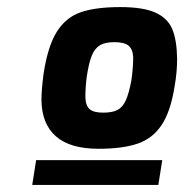

<svg xmlns="http://www.w3.org/2000/svg" viewBox="-20 -776 520 542"><path d="M97 -493Q97 -522 103 -568Q115 -646 140.5 -686.5Q166 -727 208 -741.5Q250 -756 320 -756Q384 -756 418.5 -740.5Q453 -725 466 -694.5Q479 -664 480 -611Q480 -572 473 -533Q462 -462 436.5 -423.5Q411 -385 368.5 -370.5Q326 -356 258 -356Q178 -356 138 -391Q98 -426 97 -493ZM351 -550Q356 -585 356 -614Q355 -637 343 -647Q331 -657 303 -657Q277 -657 262.5 -648.5Q248 -640 239.5 -620Q231 -600 225 -560Q221 -530 221 -501Q222 -477 233.5 -467.5Q245 -458 271 -458Q297 -458 311.5 -465.5Q326 -473 335 -492.5Q344 -512 351 -550ZM82 -324H438L427 -254H71Z"/></svg>

Font: Exo
Style: Bold Italic
Weight: 700
Italic angle: -9°
Designer: Natanael Gama
Foundry: Natanael Gama
Version: Version 1.500; ttfautohint (v1.6)